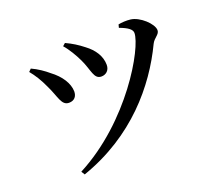

<svg xmlns="http://www.w3.org/2000/svg" viewBox="-122 -874 1243 1086"><g transform="rotate(-20 500.0 -331.5)"><path d="M201 16 214 37C537 -75 730 -308 833 -524C848 -555 880 -563 880 -589C880 -628 811 -692 757 -698C732 -701 704 -699 684 -695L679 -676C729 -658 752 -640 752 -619C752 -530 543 -162 201 16ZM270 -374C303 -374 319 -396 319 -425C318 -473 286 -525 228 -568C205 -588 168 -614 132 -630L117 -615C142 -585 166 -547 187 -500C222 -429 224 -374 270 -374ZM493 -451C519 -451 543 -469 543 -503C543 -556 512 -602 465 -637C432 -663 402 -682 363 -700L347 -686C373 -657 400 -611 417 -575C450 -506 447 -451 493 -451Z"/></g></svg>

Font: GenKiMin2 TW SB
Style: Regular
Weight: 600
Version: Version 2.100;PS 2.1;hotconv 16.6.51;makeotf.lib2.5.65220 DE